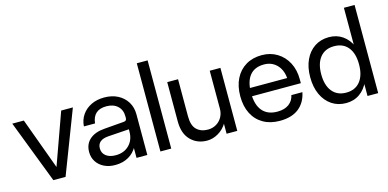

<svg xmlns="http://www.w3.org/2000/svg" viewBox="-68 -1080 2976 1472"><g transform="rotate(-15 1420.0 -344.0)"><path d="M18.8 -500 210.9 0H307.7L499.7 -500H407L260.2 -91.4L110.5 -500Z M956.7 -322.6Q956.7 -378.4 930.5 -421Q904.2 -463.6 857.9 -487.6Q811.6 -511.6 750.4 -511.6Q692.2 -511.6 646.9 -489.7Q601.6 -467.7 574.4 -428.5Q547.1 -389.2 543.6 -337.4H632Q643.2 -442 748.9 -442Q805.3 -442 838.1 -411.5Q871 -381 871 -330V0H956.7ZM903.5 -207.3 871 -209.9Q871 -142.6 830.2 -101.6Q789.4 -60.6 723 -60.6Q674.9 -60.6 646.4 -82.7Q617.9 -104.7 617.9 -142.4Q617.9 -209.8 706.5 -215.8L872.8 -227L871 -316.6Q871 -304.5 865.1 -298.6Q859.3 -292.7 845.4 -291.9L691.9 -279.5Q615.4 -273.9 573.4 -236.6Q531.4 -199.4 531.4 -137.1Q531.4 -93.7 552.9 -60.3Q574.5 -26.9 612.6 -8Q650.8 10.9 700.6 10.9Q761.1 10.9 806.9 -15.3Q852.6 -41.5 878.1 -90.4Q903.5 -139.3 903.5 -207.3Z M1060.6 -700V0H1146.5V-700Z M1334.5 -204.9V-500H1248.6V-187.8Q1248.6 -91.3 1299.8 -39.4Q1350.9 12.4 1429.9 12.4Q1474.6 12.4 1517.8 -12.5Q1561 -37.4 1589.1 -83.5Q1617.1 -129.6 1617.1 -193.4L1586 -199.4Q1586 -161 1568.9 -131.4Q1551.9 -101.7 1522.8 -84.7Q1493.6 -67.6 1457.2 -67.6Q1401.3 -67.6 1367.9 -100Q1334.5 -132.4 1334.5 -204.9ZM1670.7 0V-500H1586V0Z M1761.4 -249.8Q1761.4 -169.4 1791.4 -111.1Q1821.4 -52.9 1876.6 -21.3Q1931.9 10.4 2007.2 10.4Q2102.4 10.4 2158.1 -33.8Q2213.9 -78 2229.7 -157.6H2142.3Q2133.3 -114.1 2098.8 -88.4Q2064.3 -62.7 2006.7 -62.7Q1929.1 -62.7 1888.4 -111.2Q1847.6 -159.7 1847.6 -253Q1847.6 -344.1 1886.2 -391.6Q1924.9 -439 1999.1 -439Q2059.6 -439 2099.4 -399.3Q2139.1 -359.5 2144.8 -292.4H1840.4V-227.1H2236V-257.3Q2236 -332.9 2205.9 -390.2Q2175.7 -447.5 2122.6 -479.9Q2069.5 -512.4 2000.9 -512.4Q1928.5 -512.4 1874.6 -480.2Q1820.6 -448 1791 -388.9Q1761.4 -329.9 1761.4 -249.8Z M2789.1 -700V0H2704.4V-700ZM2739.9 -252Q2739.9 -173.3 2714.2 -114.2Q2688.5 -55.1 2642.2 -22.4Q2595.9 10.4 2534 10.4Q2469 10.4 2420.2 -22.4Q2371.4 -55.1 2344.2 -114.2Q2317 -173.3 2317 -252Q2317 -330.6 2344.2 -389.2Q2371.4 -447.7 2420.2 -480.1Q2469 -512.4 2534 -512.4Q2595.9 -512.4 2642.2 -480.1Q2688.5 -447.7 2714.2 -389.2Q2739.9 -330.6 2739.9 -252ZM2404.5 -252Q2404.5 -164.1 2444 -115.5Q2483.5 -66.9 2554.4 -66.9Q2625.9 -66.9 2665.1 -115.5Q2704.4 -164.1 2704.4 -252Q2704.4 -339.1 2665.1 -387.1Q2625.9 -435.1 2554.4 -435.1Q2483.5 -435.1 2444 -387.1Q2404.5 -339.1 2404.5 -252Z"/></g></svg>

Font: Overused Grotesk Light
Style: Regular
Weight: 300
Designer: RandomMaerks
Version: Version 0.005